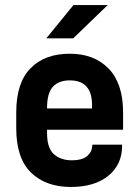

<svg xmlns="http://www.w3.org/2000/svg" viewBox="-20 -741 557 767"><path d="M168 -222.7V-209Q168 -150.4 194.3 -126Q221.7 -100.6 267.6 -100.6Q306.6 -100.6 326.2 -116.2Q347.7 -132.8 348.6 -160.2L349.6 -163.1H467.8V-158.2Q467.8 -84 413.1 -39.1Q358.4 5.9 262.7 5.9Q163.1 5.9 103.5 -51.8Q44.9 -109.4 44.9 -228.5V-292Q44.9 -410.2 101.6 -467.8Q158.2 -526.4 258.8 -526.4Q356.4 -526.4 414.1 -466.8Q471.7 -407.2 471.7 -292V-222.7ZM168 -310.5V-307.6H347.7V-321.3Q347.7 -419.9 258.8 -419.9Q214.8 -419.9 191.4 -394.5Q168 -369.1 168 -310.5ZM273.4 -720.7H410.2L272.5 -587.9H165Z"/></svg>

Font: Altinn-DIN
Style: DIN-Bold
Weight: 700
Designer: Charles Nix
Foundry: Altinn
Version: Version 2.00